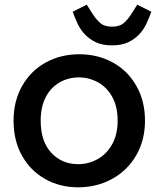

<svg xmlns="http://www.w3.org/2000/svg" viewBox="-20 -792 678 821"><path d="M38 -276Q38 -360 75 -425Q112 -490 176 -525Q240 -560 319 -560Q398 -560 462 -525Q526 -490 563 -425Q600 -360 600 -276Q600 -192 562 -127Q524 -62 458.5 -26.5Q393 9 314 9Q236 9 173 -26.5Q110 -62 74 -126.5Q38 -191 38 -276ZM483 -276Q483 -336 460 -377.5Q437 -419 399 -440Q361 -461 317 -461Q273 -461 235.5 -440Q198 -419 176 -377.5Q154 -336 154 -276Q154 -187 199.5 -138.5Q245 -90 314 -90Q358 -90 396.5 -111Q435 -132 459 -174Q483 -216 483 -276ZM459 -598Q417 -598 388.5 -612Q360 -626 341 -647Q322 -668 310.5 -693.5Q299 -719 291 -742L351 -772L372 -739Q389 -711 407.5 -694.5Q426 -678 459 -678Q492 -678 510.5 -694.5Q529 -711 546 -739L567 -772L627 -742Q619 -719 607.5 -693.5Q596 -668 577 -647Q558 -626 529.5 -612Q501 -598 459 -598Z"/></svg>

Font: IBM-Poppins
Style: Poppins-Medium
Weight: 500
Designer: Mike Abbink, Paul van der Laan, Pieter van Rosmalen, Ben Mitchell, Mark Frömberg
Foundry: Bold Monday
Version: Version 1.1